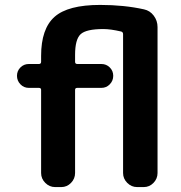

<svg xmlns="http://www.w3.org/2000/svg" viewBox="-20 -760 734 780"><path d="M97 -403Q77 -403 63 -417.5Q49 -432 49 -452Q49 -472 63 -486Q77 -500 97 -500H138Q147 -500 147 -509V-533Q147 -643 201.5 -691.5Q256 -740 387 -740Q484 -740 565 -722Q589 -717 604.5 -696.5Q620 -676 620 -650V-57Q620 -34 603.5 -17Q587 0 564 0H537Q514 0 497 -17Q480 -34 480 -57V-621Q480 -630 472 -632Q429 -642 400 -642Q330 -642 307.5 -621Q285 -600 285 -537V-509Q285 -500 294 -500H392Q412 -500 426 -486Q440 -472 440 -452Q440 -432 426 -417.5Q412 -403 392 -403H294Q285 -403 285 -395V-57Q285 -34 268.5 -17Q252 0 229 0H204Q181 0 164 -17Q147 -34 147 -57V-395Q147 -403 138 -403Z"/></svg>

Font: Rounded Mplus 1c Bold
Style: Bold
Weight: 700
Version: Version 1.059.20150529